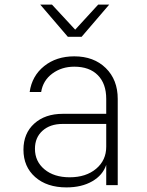

<svg xmlns="http://www.w3.org/2000/svg" viewBox="-20 -805 640 835"><path d="M269 10Q184 10 133 -35Q82 -80 82 -154Q82 -225 129 -267.5Q176 -310 253 -310H442V-375Q442 -441 405.5 -478Q369 -515 303 -515Q248 -515 207.5 -485Q167 -455 159 -405H109Q119 -475 172 -517.5Q225 -560 303 -560Q388 -560 440 -509Q492 -458 492 -375V0H442V-88Q427 -43 381 -16.5Q335 10 269 10ZM283 -34Q354 -34 398 -71Q442 -108 442 -167V-266H252Q198 -266 165 -236.5Q132 -207 132 -158Q132 -103 173.5 -68.5Q215 -34 283 -34ZM275 -645 155 -785H206L307 -676L407 -785H455L335 -645Z"/></svg>

Font: NKDuy Mono Thin
Style: Regular
Weight: 100
Monospace: yes
Designer: NKDuy
Foundry: NKDuy
Version: Version 2.251; ttfautohint (v1.8.4.7-5d5b)